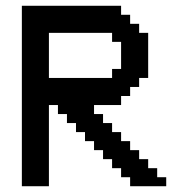

<svg xmlns="http://www.w3.org/2000/svg" viewBox="-20 -645 643 665"><path d="M368.2 -375V-406.2H399.4V-500H368.2V-531.2H149.4V-375ZM55.7 0V-625H399.4V-593.8H430.7V-562.5H461.9V-531.2H493.2V-375H461.9V-343.8H430.7V-312.5H399.4V-281.2H305.7V-250H336.9V-218.8H368.2V-187.5H399.4V-156.2H430.7V-125H461.9V-93.8H493.2V-62.5H524.4V-31.2H555.7V0H430.7V-31.2H399.4V-62.5H368.2V-93.8H336.9V-125H305.7V-156.2H274.4V-187.5H243.2V-218.8H211.9V-250H180.7V-281.2H149.4V0Z"/></svg>

Font: Terminal Grotesque
Style: Regular
Weight: 400
Designer: Raphaël Bastide
Foundry: http://raphaelbastide.com
Version: Version 1.0